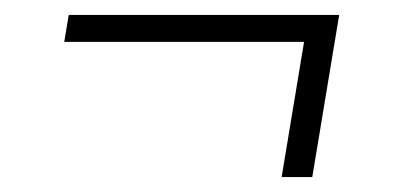

<svg xmlns="http://www.w3.org/2000/svg" viewBox="-20 -378 540 257"><path d="M357 -141 387 -322H66L72 -358H434L398 -141Z"/></svg>

Font: Iosevka SS18 Extralight
Style: Italic
Weight: 200
Italic angle: -9°
Monospace: yes
Designer: Belleve Invis
Foundry: Belleve Invis
Version: Version 25.1.1; ttfautohint (v1.8.4)